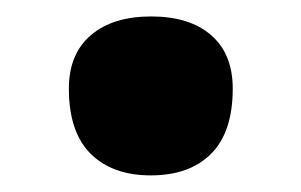

<svg xmlns="http://www.w3.org/2000/svg" viewBox="-20 -464 361 230"><path d="M160.6 -253.9Q114.7 -253.9 88.6 -279.8Q62.5 -305.7 62.5 -357.9Q62.5 -399.4 88.9 -421.9Q115.2 -444.3 161.1 -444.3Q207 -444.3 232.9 -421.9Q258.8 -399.4 258.8 -357.9Q258.8 -305.7 232.9 -279.8Q207 -253.9 160.6 -253.9Z"/></svg>

Font: Pinar Bold
Style: Regular
Weight: 700
Designer: Amin Abedi
Version: Version 3.000